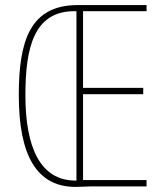

<svg xmlns="http://www.w3.org/2000/svg" viewBox="-20 -734 644 756"><path d="M286 -714C97 -714 54 -571 54 -359C54 -121 125 2 278 2C301 2 319 0 336 0H557V-25H307V-363H544V-388H307V-690H557V-714ZM273 -690H281V-23H277C139 -23 80 -153 80 -359C80 -545 113 -690 273 -690Z"/></svg>

Font: Noto Sans Devanagari UI ExtraCondensed Thin
Style: Regular
Weight: 100
Width: 2
Designer: Jelle Bosma - Monotype Design Team
Foundry: Monotype Imaging Inc.
Version: Version 2.004